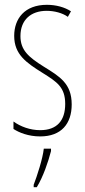

<svg xmlns="http://www.w3.org/2000/svg" viewBox="-20 -557 352 798"><path d="M278 -123C278 -210 228 -239 162 -280C98 -320 65 -349 65 -407C65 -475 109 -512 174 -512C206 -512 240 -503 262 -487L275 -510C249 -527 213 -537 175 -537C82 -537 39 -479 39 -408C39 -330 90 -296 157 -254C216 -217 251 -195 251 -125C251 -56 217 -16 147 -16C105 -16 65 -31 36 -52V-21C59 -6 98 10 147 10C235 10 278 -43 278 -123ZM192 71V61H162C158 101 134 175 120 211V221H133C160 176 180 117 192 71Z"/></svg>

Font: Noto Sans Myanmar UI ExtraCondensed Thin
Style: Regular
Weight: 100
Width: 2
Designer: Monotype Design Team
Foundry: Monotype Imaging Inc.
Version: Version 2.103